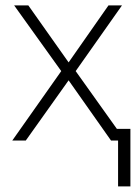

<svg xmlns="http://www.w3.org/2000/svg" viewBox="-20 -513 510 701"><path d="M230.5 -219.7 74.2 0H24.9L203.6 -253.4L31.7 -493.2H83.5L230.5 -285.2L376 -493.2H425.3L256.3 -253.4L406.7 -42.5H456.1V167.5H411.1V0H385.3Z"/></svg>

Font: Bpm'online Open Sans Light
Style: Regular
Weight: 300
Foundry: Ascender Corporation
Version: Version 1.10